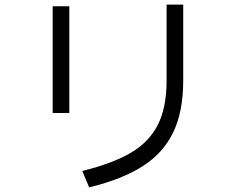

<svg xmlns="http://www.w3.org/2000/svg" viewBox="-20 -792 1040 831"><path d="M336 -52Q469 -85 547.5 -131.5Q626 -178 663.5 -252.5Q701 -327 701 -443V-772H773V-443Q773 -310 730 -220Q687 -130 598 -73Q509 -16 366 19ZM280 -303H208V-765H280Z"/></svg>

Font: IBM Plex Sans SC
Style: Regular
Weight: 400
Designer: Mike Abbink; Paul van der Laan; Pieter van Rosmalen; Eunyou Noh; Wujin Sim; Chorong Kim; Dohee Lee; Yejin We; Jinhee Kim
Foundry: Sandoll Inc.
Version: Version 1.000